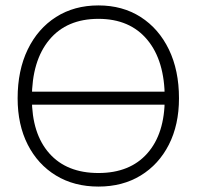

<svg xmlns="http://www.w3.org/2000/svg" viewBox="-20 -680 725 708"><path d="M88 -342V-294H597V-342ZM45 -317.5Q45 -220 82.2 -146.8Q119.5 -73.5 186.5 -32.8Q253.5 8 343 8Q432 8 498.8 -32.8Q565.5 -73.5 602.8 -146.8Q640 -220 640 -317.5Q640 -420.5 602.8 -497.5Q565.5 -574.5 498.8 -617.2Q432 -660 343 -660Q253.5 -660 186.5 -617.2Q119.5 -574.5 82.2 -497.5Q45 -420.5 45 -317.5ZM587.5 -317.5Q587.5 -187 523.2 -114.5Q459 -42 343 -42Q226 -42 161.8 -114.5Q97.5 -187 97.5 -317.5Q97.5 -456 161.8 -533.2Q226 -610.5 343 -610.5Q459 -610.5 523.2 -533.2Q587.5 -456 587.5 -317.5Z"/></svg>

Font: Overused Grotesk Light
Style: Regular
Weight: 300
Designer: RandomMaerks
Version: Version 0.005